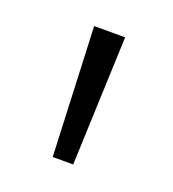

<svg xmlns="http://www.w3.org/2000/svg" viewBox="-64 -851 325 361"><g transform="rotate(20 98.5 -670.0)"><path d="M129 -799 119 -541H78L67 -799Z"/></g></svg>

Font: Noto Sans Sinhala UI Condensed Light
Style: Regular
Weight: 300
Width: 3
Designer: Jelle Bosma - Monotype Design Team
Foundry: Monotype Imaging Inc.
Version: Version 2.006; ttfautohint (v1.8.4.7-5d5b)